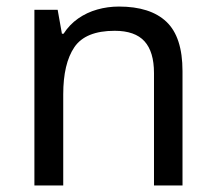

<svg xmlns="http://www.w3.org/2000/svg" viewBox="-20 -566 658 586"><path d="M343 -546Q439 -546 488 -499.5Q537 -453 537 -349V0H450V-343Q450 -408 421 -440Q392 -472 330 -472Q241 -472 207 -422Q173 -372 173 -278V0H85V-536H156L169 -463H174Q192 -491 218.5 -509.5Q245 -528 277 -537Q309 -546 343 -546Z"/></svg>

Font: ubangla05
Style: Book
Weight: 400
Designer: Jelle Bosma - Monotype Design Team
Foundry: Monotype Imaging Inc.
Version: Version 2.003